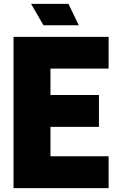

<svg xmlns="http://www.w3.org/2000/svg" viewBox="-20 -970 620 990"><path d="M49.8 -779.8H540V-616.2H240.2V-480H490.2V-315.9H240.2V-164.1H540V0H49.8ZM140.1 -950.2H333L386.2 -839.8H204.1Z"/></svg>

Font: Cooper Hewitt
Style: Heavy
Weight: 713
Designer: Village Type and Design LLC
Foundry: Cooper Hewitt Smithsonian Design Museum
Version: 1.000